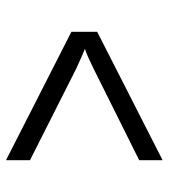

<svg xmlns="http://www.w3.org/2000/svg" viewBox="19 -650 562 640"><g transform="rotate(-90 300.0 -330.0)"><path d="M86 -69V-147L391 -299Q411 -309 429 -317Q447 -325 457 -328Q447 -332 428.5 -340Q410 -348 391 -357L86 -511V-591L514 -373V-287Z"/></g></svg>

Font: JetBrains Mono NL Light
Style: Regular
Weight: 300
Monospace: yes
Designer: Philipp Nurullin, Konstantin Bulenkov
Foundry: JetBrains
Version: Version 2.305; ttfautohint (v1.8.4.7-5d5b)